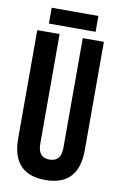

<svg xmlns="http://www.w3.org/2000/svg" viewBox="-92 -870 582 931"><g transform="rotate(10 199.0 -405.0)"><path d="M145 -700V-160Q145 -92 202 -92Q259 -92 259 -160V-700H363V-167Q363 9 199 9Q35 9 35 -167V-700ZM315 -819V-741H85V-819Z"/></g></svg>

Font: Adderley Bold
Style: Regular
Weight: 700
Designer: gorohovskiy
Version: Version 1.003 November 13, 2017